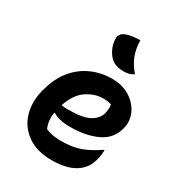

<svg xmlns="http://www.w3.org/2000/svg" viewBox="-194 -936 987 1070"><g transform="rotate(30 300.0 -401.0)"><path d="M367 -550Q421 -550 460.5 -531Q500 -512 525.5 -482Q551 -452 560 -417Q569 -382 561 -350L559 -342Q540 -267 468.5 -233.5Q397 -200 297 -200Q258 -200 229 -207Q200 -214 186 -225H181Q176 -198 179 -172Q182 -146 192 -125Q216 -115 239.5 -111Q263 -107 290 -107Q367 -107 418.5 -127Q470 -147 522 -183H528Q527 -167 525.5 -152.5Q524 -138 521 -127Q511 -90 497.5 -69.5Q484 -49 465 -34Q409 12 300 12Q204 12 143 -31Q82 -74 61 -145Q40 -216 62 -300L66 -312Q87 -390 131 -443Q175 -496 236 -523Q297 -550 367 -550ZM377 -430Q324 -430 273 -396Q222 -362 195 -281Q215 -278 236 -278Q333 -278 375.5 -302Q418 -326 428 -365Q433 -385 433 -399Q433 -413 431 -423Q421 -426 408.5 -428Q396 -430 377 -430ZM394 -814Q396 -757 412 -716.5Q428 -676 463 -635Q448 -625 433.5 -621Q419 -617 399 -617Q352 -617 324 -638Q302 -655 286.5 -686Q271 -717 270 -751Q268 -783 299 -798Q319 -807 344 -810.5Q369 -814 394 -814Z"/></g></svg>

Font: Recursive Sn Csl St
Style: Bold Italic
Weight: 700
Italic angle: -15°
Version: Version 1.079;hotconv 1.0.112;makeotfexe 2.5.65598; ttfautoh